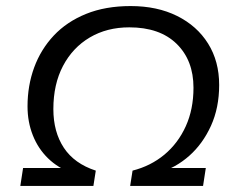

<svg xmlns="http://www.w3.org/2000/svg" viewBox="-20 -614 783 634"><path d="M47.1 0 56.2 -59.3H230.6L218.2 -42.3Q171.9 -59 138.8 -91.1Q105.8 -123.2 88.4 -167.3Q70.9 -211.5 70.9 -262.7Q70.9 -331.3 92.8 -391.1Q114.7 -450.8 157.5 -496.5Q200.4 -542.2 264.2 -568.1Q328 -594 411.4 -594Q499.1 -594 564.8 -561.3Q630.6 -528.6 667.2 -470Q703.7 -411.5 703.7 -333.5Q703.7 -258.3 676.7 -198.7Q649.6 -139.1 604.9 -99.5Q560.1 -59.9 505.7 -44.1L473 -59.3H659.6L650.5 0H409.8L417.7 -50.6Q477.6 -65.8 522.8 -103.3Q567.9 -140.9 593.4 -197Q618.9 -253.1 618.9 -324.3Q618.9 -414.8 563.2 -469.3Q507.5 -523.7 406.9 -523.7Q333.1 -523.7 276.5 -490.3Q219.9 -456.8 188 -396.2Q156.2 -335.7 156.2 -253.6Q156.2 -178.4 190.9 -125.9Q225.7 -73.5 296.3 -50.6L288.4 0Z"/></svg>

Font: Rokkitt SemiBold
Style: Italic
Weight: 600
Italic angle: -9°
Designer: Vernon Adams
Foundry: Vernon Adams
Version: Version 3.103